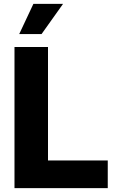

<svg xmlns="http://www.w3.org/2000/svg" viewBox="-20 -970 605 990"><path d="M54.7 0V-727.5H227.5V-142.6H535.6V0ZM79.1 -794.4 152.3 -950.2H305.2L194.3 -794.4Z"/></svg>

Font: Inter 18pt ExtraBold
Style: Regular
Weight: 800
Designer: Rasmus Andersson
Foundry: rsms
Version: Version 4.001;git-66647c0bb